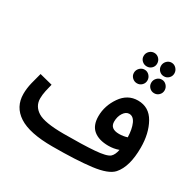

<svg xmlns="http://www.w3.org/2000/svg" viewBox="-190 -1091 1333 1317"><g transform="rotate(30 476.5 -432.5)"><path d="M851 -54Q913 -124 913 -275Q913 -387 868.5 -466.5Q824 -546 736 -546Q654 -546 603.5 -473Q553 -400 553 -317Q553 -244 595.5 -209.5Q638 -175 713 -175Q756 -175 794 -189Q786 -147 765 -128Q740 -107 650 -100Q560 -93 408 -93L382 21Q573 21 692 6Q811 -9 851 -54ZM665 -339Q665 -379 684 -408Q703 -437 729 -437Q762 -437 780 -396.5Q798 -356 800 -292Q769 -282 736 -282Q665 -282 665 -339ZM382 21 428 -11 408 -93Q255 -93 200.5 -127.5Q146 -162 146 -223Q146 -251 153 -284.5Q160 -318 167 -343L65 -369Q54 -331 42.5 -283.5Q31 -236 31 -193Q31 -90 116.5 -34.5Q202 21 382 21ZM805 -778Q827 -778 842.5 -793.5Q858 -809 858 -831Q858 -853 842.5 -869.5Q827 -886 805 -886Q783 -886 767.5 -869.5Q752 -853 752 -831Q752 -809 767.5 -793.5Q783 -778 805 -778ZM669 -778Q691 -778 706.5 -793Q722 -808 722 -830Q722 -853 706.5 -869Q691 -885 669 -885Q647 -885 631 -869Q615 -853 615 -830Q615 -808 631 -793Q647 -778 669 -778ZM669 -644Q691 -644 706.5 -659.5Q722 -675 722 -697Q722 -719 706.5 -735.5Q691 -752 669 -752Q647 -752 631 -735.5Q615 -719 615 -697Q615 -675 631 -659.5Q647 -644 669 -644ZM805 -644Q827 -644 842.5 -659.5Q858 -675 858 -697Q858 -719 842.5 -735.5Q827 -752 805 -752Q783 -752 767.5 -735.5Q752 -719 752 -697Q752 -675 767.5 -659.5Q783 -644 805 -644Z"/></g></svg>

Font: Noto Sans Arabic UI SemiCondensed Semi
Style: Regular
Weight: 600
Width: 4
Designer: Nadine Chahine - Monotype Design Team
Foundry: Monotype Imaging Inc.
Version: Version 1.900